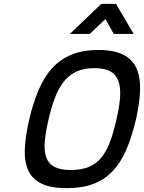

<svg xmlns="http://www.w3.org/2000/svg" viewBox="-20 -964 746 995"><path d="M347 -83Q401 -83 439 -98.5Q477 -114 504 -146Q531 -178 549.5 -227Q568 -276 583 -343Q598 -407 602 -457Q606 -507 594.5 -541.5Q583 -576 553 -593.5Q523 -611 469 -611Q415 -611 377 -593.5Q339 -576 311.5 -542Q284 -508 265 -458Q246 -408 231 -343Q216 -278 212 -229Q208 -180 220 -147.5Q232 -115 262.5 -99Q293 -83 347 -83ZM325 11Q245 11 197 -11.5Q149 -34 127.5 -79Q106 -124 108.5 -190Q111 -256 131 -343Q151 -429 179.5 -496.5Q208 -564 250 -610.5Q292 -657 351 -681Q410 -705 490 -705Q570 -705 618 -681Q666 -657 687 -610.5Q708 -564 706 -497Q704 -430 684 -343Q663 -254 634.5 -188Q606 -122 564 -77.5Q522 -33 464 -11Q406 11 325 11ZM505 -944H581L673 -788H570L526 -865L445 -788H342Z"/></svg>

Font: Panefresco 600wt
Style: Italic
Weight: 600
Foundry: Campivisivi & Chank Co
Version: Version 1.000